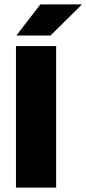

<svg xmlns="http://www.w3.org/2000/svg" viewBox="-20 -847 388 867"><path d="M233.5 0H52V-639H233.5ZM162 -827H348.5V-825.5L208 -686.5H55V-688Z"/></svg>

Font: Anek Tamil Medium ExtraBold
Style: Regular
Weight: 800
Version: Version 1.003